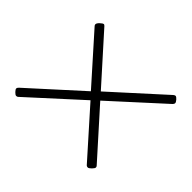

<svg xmlns="http://www.w3.org/2000/svg" viewBox="-103 -603 725 725"><g transform="rotate(45 260.0 -240.0)"><path d="M46 -27Q41 -27 33.5 -35Q26 -43 26 -47Q26 -51 31 -56L233 -239L69 -423Q66 -426 66 -430Q66 -436 75 -444.5Q84 -453 89 -453Q91 -453 95 -449L260 -265L463 -449Q468 -453 471 -453Q476 -453 483 -445Q490 -437 490 -432Q490 -428 485 -423L283 -239L447 -56Q450 -53 450 -49Q450 -44 441.5 -35.5Q433 -27 428 -27Q423 -27 420 -30L256 -214L54 -30Q51 -27 46 -27Z"/></g></svg>

Font: Asap Condensed Condensed Thin
Style: Italic
Weight: 100
Width: 3
Italic angle: -6°
Designer: Pablo Cosgaya
Foundry: Omnibus-Type
Version: Version 3.001; ttfautohint (v1.8.4.7-5d5b)